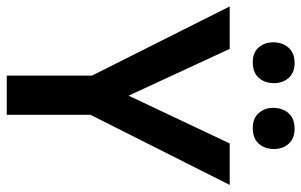

<svg xmlns="http://www.w3.org/2000/svg" viewBox="-186 -728 914 583"><g transform="rotate(90 271.5 -437.0)"><path d="M210 -259 0 -677H129L271 -370L416 -677H542L329 -254V0H210ZM169 -747Q140 -747 124.5 -765Q109 -783 109 -809Q109 -837 125 -855.5Q141 -874 172 -874Q201 -874 217 -856Q233 -838 233 -811Q233 -784 217 -765.5Q201 -747 169 -747ZM369 -747Q340 -747 324 -765Q308 -783 308 -809Q308 -837 324 -855.5Q340 -874 372 -874Q401 -874 417 -856Q433 -838 433 -811Q433 -784 417 -765.5Q401 -747 369 -747Z"/></g></svg>

Font: Amaranth
Style: Regular
Weight: 400
Designer: Gesine Todt
Foundry: Gesine Todt
Version: Version 1.001